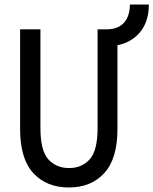

<svg xmlns="http://www.w3.org/2000/svg" viewBox="-20 -820 679 850"><path d="M69 -249V-690H159V-253Q159 -153 194 -114.5Q229 -76 286 -76Q342 -76 377 -114.5Q412 -153 412 -253V-690H500V-249Q500 -117 441.5 -53.5Q383 10 285 10Q186 10 127.5 -53.5Q69 -117 69 -249ZM450 -615V-690Q503 -690 529 -719.5Q555 -749 555 -800H639Q639 -713 587.5 -664Q536 -615 450 -615Z"/></svg>

Font: Radio Canada Condensed
Style: Regular
Weight: 400
Width: 3
Designer: Charles Daoud, Etienne Aubert Bonn, Alexandre Saumier Demers, Jacques Le Bailly
Foundry: Radio-Canada
Version: Version 2.104; ttfautohint (v1.8.4.7-5d5b);gftools[0.9.28.de